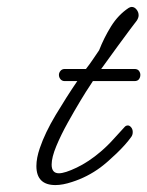

<svg xmlns="http://www.w3.org/2000/svg" viewBox="-20 -524 425 554"><path d="M140 10Q85 10 85 -45Q85 -68 95 -97Q110 -141 140.5 -192Q171 -243 203 -290H167Q159 -290 154.5 -295.5Q150 -301 150 -308Q150 -314 154.5 -319.5Q159 -325 167 -325H228Q239 -339 248 -352.5Q257 -366 266 -379Q280 -415 300.5 -448Q321 -481 351 -501Q356 -504 360 -504Q368 -504 374 -496.5Q380 -489 380 -480Q380 -473 375 -465Q372 -461 356 -440Q340 -419 318 -388.5Q296 -358 272 -325H368Q377 -325 381 -319.5Q385 -314 385 -308Q385 -301 381 -295.5Q377 -290 368 -290H248L239 -276Q230 -263 212.5 -234Q195 -205 175.5 -170Q156 -135 142.5 -102.5Q129 -70 129 -49Q129 -24 150 -24Q167 -24 201.5 -40.5Q236 -57 270 -86Q290 -103 307 -122Q324 -141 339 -157Q343 -162 349 -162Q354 -162 358.5 -156.5Q363 -151 363 -143Q363 -134 358 -128Q343 -107 316.5 -81.5Q290 -56 270 -41Q232 -13 188 1Q161 10 140 10Z"/></svg>

Font: Meow Script
Style: Regular
Weight: 400
Designer: Robert E. Leuschke
Foundry: Robert E. Leuschke
Version: Version 1.010; ttfautohint (v1.8.3)